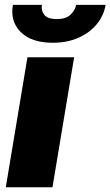

<svg xmlns="http://www.w3.org/2000/svg" viewBox="-20 -786 463 806"><path d="M4.3 0 95.2 -545.5H291.2L200.3 0ZM299.7 -765.6H423.3Q415.5 -719.5 385.5 -683.6Q355.5 -647.7 308.4 -627.1Q261.4 -606.5 201.7 -606.5Q111.9 -606.5 66.9 -651.5Q22 -696.4 34.1 -765.6H156.2Q151.6 -743.3 165.3 -724.6Q179 -706 218.8 -706Q256.7 -706 275.9 -724.1Q295.1 -742.2 299.7 -765.6Z"/></svg>

Font: Inter UI Black
Style: Italic
Weight: 900
Italic angle: -9.39999°
Designer: Rasmus Andersson
Foundry: rsms
Version: 3.2;8d6f07862